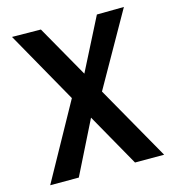

<svg xmlns="http://www.w3.org/2000/svg" viewBox="-108 -822 837 914"><g transform="rotate(-15 310.0 -365.5)"><path d="M34 -730 234 -375 27 -1H168L298 -261.5L445 -1H588.5L380.5 -368L585.5 -730L452 -728.5L321.5 -472L176 -728.5Z"/></g></svg>

Font: Monaspace Argon SemiBold
Style: Regular
Weight: 600
Designer: Riley Cran & the Lettermatic Team
Foundry: Lettermatic
Version: Version 1.000 (Monaspace Argon)